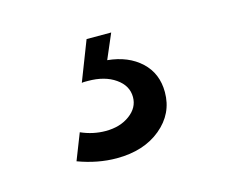

<svg xmlns="http://www.w3.org/2000/svg" viewBox="-47 -61 381 324"><g transform="rotate(-15 144.0 101.0)"><path d="M55.7 191.4 73.7 145.5Q94.7 154.8 116.7 154.8Q142.1 154.8 158.9 142.3Q175.8 129.9 175.8 111.3Q175.8 91.3 157.2 78.4Q138.7 65.4 109.4 65.4Q106.9 65.4 104 65.4Q101.1 65.4 98.6 65.9L125.5 -3.4H168.5L149.9 40Q186 43.5 208 64Q230 84.5 230 117.2Q230 154.8 200.2 179.4Q170.4 204.1 123 204.1Q89.8 204.1 55.7 191.4Z"/></g></svg>

Font: Kumbh Sans Medium
Style: Regular
Weight: 500
Version: Version 1.005